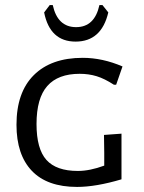

<svg xmlns="http://www.w3.org/2000/svg" viewBox="-20 -731 566 757"><path d="M463 -469C410.3 -491.7 358 -503 306 -503C223.3 -503 159.2 -480.3 113.5 -435C67.8 -389.7 45 -324.3 45 -239C45 -160.3 65.2 -99.8 105.5 -57.5C145.8 -15.2 205.3 6 284 6C333.3 6 391.7 -4 459 -24V-204L390 -199L391 -128V-78C353 -64 318.3 -57 287 -57C230.3 -57 189 -71.5 163 -100.5C137 -129.5 124 -176.7 124 -242C124 -310 138.2 -360 166.5 -392C194.8 -424 237.3 -440 294 -440C318 -440 340.3 -436.8 361 -430.5C381.7 -424.2 404.3 -413 429 -397H438ZM278 -567C346 -567 389 -605.3 407 -682L384 -711H372C359.3 -653 328.7 -624 280 -624C231.3 -624 200.7 -653 188 -711H176L154 -682C169.3 -605.3 210.7 -567 278 -567Z"/></svg>

Font: Alegreya Sans SC
Style: Regular
Weight: 400
Designer: Juan Pablo del Peral
Foundry: Huerta Tipografica
Version: Version 1.000;PS 001.000;hotconv 1.0.70;makeotf.lib2.5.58329